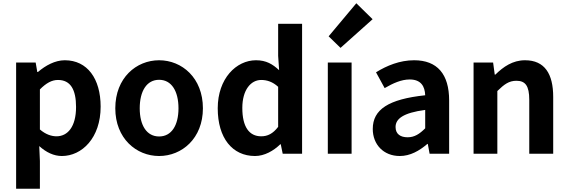

<svg xmlns="http://www.w3.org/2000/svg" viewBox="-20 -944 3490 1179"><path d="M79 215H225V45L221 -47C264 -8 311 14 360 14C483 14 598 -97 598 -289C598 -461 516 -574 378 -574C318 -574 260 -542 213 -502H209L199 -560H79ZM327 -107C297 -107 261 -118 225 -149V-395C264 -434 298 -453 336 -453C413 -453 447 -394 447 -287C447 -165 395 -107 327 -107Z M957 14C1097 14 1226 -94 1226 -279C1226 -466 1097 -574 957 -574C817 -574 688 -466 688 -279C688 -94 817 14 957 14ZM957 -106C881 -106 838 -174 838 -279C838 -385 881 -454 957 -454C1033 -454 1076 -385 1076 -279C1076 -174 1033 -106 957 -106Z M1546 14C1604 14 1660 -18 1701 -58H1704L1716 0H1835V-798H1688V-601L1694 -513C1654 -550 1615 -574 1552 -574C1431 -574 1317 -462 1317 -279C1317 -96 1407 14 1546 14ZM1584 -107C1510 -107 1468 -165 1468 -281C1468 -393 1521 -453 1584 -453C1619 -453 1654 -442 1688 -411V-165C1656 -123 1623 -107 1584 -107Z M1993 0H2139V-560H1993ZM2071 -650 2268 -826 2168 -924 1998 -721Z M2435 14C2499 14 2555 -18 2604 -60H2607L2618 0H2738V-327C2738 -489 2665 -574 2523 -574C2435 -574 2355 -541 2289 -500L2342 -403C2394 -433 2444 -456 2496 -456C2565 -456 2589 -414 2591 -359C2366 -335 2269 -272 2269 -152C2269 -57 2335 14 2435 14ZM2483 -101C2440 -101 2409 -120 2409 -164C2409 -214 2455 -251 2591 -269V-156C2556 -121 2525 -101 2483 -101Z M2888 0H3034V-385C3076 -426 3105 -448 3151 -448C3206 -448 3230 -417 3230 -331V0H3377V-349C3377 -490 3325 -574 3204 -574C3128 -574 3071 -534 3022 -486H3018L3008 -560H2888Z"/></svg>

Font: Source Han Sans SC Bold
Style: Regular
Weight: 700
Designer: Ryoko NISHIZUKA (kana & ideographs); Paul D. Hunt (Latin, Greek & Cyrillic); Wenlong ZHANG (bopomofo); Sandoll Communica
Foundry: Adobe Systems Incorporated
Version: Version 1.001;PS 1.001;hotconv 1.0.78;makeotf.lib2.5.61930